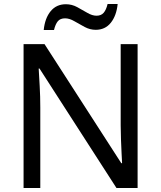

<svg xmlns="http://www.w3.org/2000/svg" viewBox="-20 -933 800 953"><path d="M663 0H558L176 -593H172Q174 -558 177 -506Q180 -454 180 -399V0H97V-714H201L582 -123H586Q585 -139 583.5 -171Q582 -203 580.5 -241Q579 -279 579 -311V-714H663ZM197 -784Q203 -843 231.5 -877.5Q260 -912 307 -912Q337 -912 363.5 -897.5Q390 -883 414 -869Q438 -855 459 -855Q482 -855 494.5 -869.5Q507 -884 514 -913H564Q558 -855 530 -820Q502 -785 455 -785Q427 -785 400.5 -799Q374 -813 349.5 -827.5Q325 -842 303 -842Q279 -842 267 -827.5Q255 -813 248 -784Z"/></svg>

Font: Noto Sans Takri
Style: Regular
Weight: 400
Designer: Monotype Design Team
Foundry: Monotype Imaging Inc.
Version: Version 2.003; ttfautohint (v1.8.4.7-5d5b)